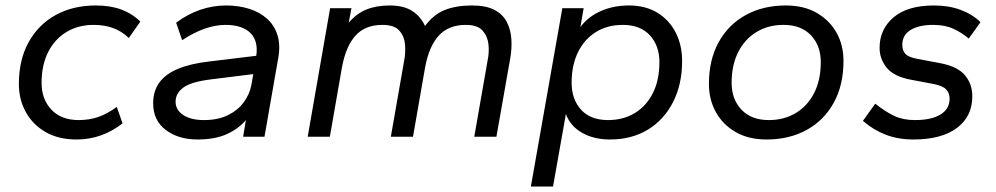

<svg xmlns="http://www.w3.org/2000/svg" viewBox="-20 -500 3643 702"><path d="M260 10Q194 10 147 -17Q100 -44 74.5 -90Q49 -136 49 -193Q49 -281 84.5 -345.5Q120 -410 183.5 -445Q247 -480 330 -480Q384 -480 424 -465Q464 -450 493 -421L451 -361Q424 -387 392 -398Q360 -409 322 -409Q266 -409 223 -383Q180 -357 156 -309.5Q132 -262 132 -197Q132 -137 168 -99Q204 -61 268 -61Q306 -61 338.5 -72Q371 -83 407 -109L428 -49Q391 -20 349 -5Q307 10 260 10Z M702 10Q632 10 586 -25Q540 -60 540 -122Q540 -167 562.5 -198Q585 -229 630 -248Q675 -267 743 -275L917 -296Q921 -323 915.5 -344Q910 -365 895.5 -379.5Q881 -394 858 -401.5Q835 -409 805 -409Q768 -409 728 -395Q688 -381 646 -353L624 -417Q667 -449 713 -464.5Q759 -480 806 -480Q852 -480 890.5 -468Q929 -456 956 -432Q983 -408 994.5 -371.5Q1006 -335 997 -286L947 0H869L879 -61Q852 -29 809 -9.5Q766 10 702 10ZM726 -61Q777 -61 813.5 -79Q850 -97 871.5 -126.5Q893 -156 899 -189L906 -229L753 -210Q679 -201 650.5 -180Q622 -159 622 -128Q622 -98 650 -79.5Q678 -61 726 -61Z M1105 0 1187 -470H1265L1255 -417Q1284 -451 1320.5 -465.5Q1357 -480 1405 -480Q1456 -480 1487 -460Q1518 -440 1534 -405Q1566 -448 1607.5 -464Q1649 -480 1705 -480Q1757 -480 1787.5 -464Q1818 -448 1832.5 -420.5Q1847 -393 1849.5 -359Q1852 -325 1846 -289L1795 0H1714L1763 -280Q1769 -308 1766 -337.5Q1763 -367 1744.5 -388Q1726 -409 1683 -409Q1620 -409 1584 -369.5Q1548 -330 1534 -252L1490 0H1409L1458 -280Q1463 -306 1461 -336Q1459 -366 1440.5 -387.5Q1422 -409 1378 -409Q1315 -409 1279.5 -369.5Q1244 -330 1230 -252L1186 0Z M1921 182 2036 -470H2114L2102 -401Q2130 -439 2176.5 -459.5Q2223 -480 2280 -480Q2340 -480 2383.5 -453.5Q2427 -427 2450.5 -381Q2474 -335 2474 -277Q2474 -191 2440.5 -126Q2407 -61 2348 -25.5Q2289 10 2210 10Q2152 10 2109 -14Q2066 -38 2049 -83L2002 182ZM2203 -61Q2259 -61 2301.5 -87Q2344 -113 2367.5 -160.5Q2391 -208 2391 -273Q2391 -333 2356 -371Q2321 -409 2257 -409Q2201 -409 2159 -383Q2117 -357 2093.5 -309.5Q2070 -262 2070 -197Q2070 -137 2104.5 -99Q2139 -61 2203 -61Z M2783 10Q2717 10 2670 -17Q2623 -44 2597.5 -90Q2572 -136 2572 -193Q2572 -281 2607.5 -345.5Q2643 -410 2706.5 -445Q2770 -480 2853 -480Q2919 -480 2966 -453Q3013 -426 3038.5 -380.5Q3064 -335 3064 -277Q3064 -189 3028.5 -124.5Q2993 -60 2929.5 -25Q2866 10 2783 10ZM2791 -61Q2847 -61 2890 -87Q2933 -113 2957 -160.5Q2981 -208 2981 -273Q2981 -333 2945 -371Q2909 -409 2845 -409Q2789 -409 2746 -383Q2703 -357 2679 -309.5Q2655 -262 2655 -197Q2655 -137 2691 -99Q2727 -61 2791 -61Z M3320 10Q3264 10 3218.5 -7.5Q3173 -25 3135 -58L3180 -121Q3218 -91 3250 -76Q3282 -61 3325 -61Q3386 -61 3419 -81.5Q3452 -102 3452 -139Q3452 -159 3440 -172.5Q3428 -186 3393 -193L3308 -209Q3247 -221 3221.5 -253Q3196 -285 3196 -325Q3196 -393 3247 -436.5Q3298 -480 3395 -480Q3449 -480 3492 -464Q3535 -448 3565 -419L3522 -359Q3496 -381 3465.5 -395Q3435 -409 3392 -409Q3340 -409 3309.5 -390.5Q3279 -372 3279 -336Q3279 -316 3290 -303.5Q3301 -291 3333 -285L3418 -269Q3481 -257 3508 -225Q3535 -193 3535 -148Q3535 -74 3478.5 -32Q3422 10 3320 10Z"/></svg>

Font: Gantari
Style: Italic
Weight: 400
Italic angle: -10°
Designer: Anugrah Pasau
Foundry: Lafontype
Version: Version 1.000; ttfautohint (v1.8.3)